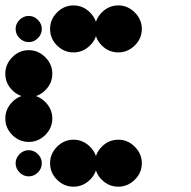

<svg xmlns="http://www.w3.org/2000/svg" viewBox="-24 -691 711 715"><path d="M416.7 -170.8Q451.7 -170.8 477.9 -144.6Q504.2 -118.3 504.2 -83.3Q504.2 -47.5 477.9 -21.7Q451.7 4.2 416.7 4.2Q380.8 4.2 355 -21.7Q329.2 -47.5 329.2 -83.3Q329.2 -118.3 355 -144.6Q380.8 -170.8 416.7 -170.8ZM250 -170.8Q285 -170.8 311.2 -144.6Q337.5 -118.3 337.5 -83.3Q337.5 -47.5 311.2 -21.7Q285 4.2 250 4.2Q214.2 4.2 188.3 -21.7Q162.5 -47.5 162.5 -83.3Q162.5 -118.3 188.3 -144.6Q214.2 -170.8 250 -170.8ZM83.3 -131.7Q102.5 -131.7 117.1 -117.1Q131.7 -102.5 131.7 -83.3Q131.7 -63.3 117.1 -48.8Q102.5 -34.2 83.3 -34.2Q63.3 -34.2 48.8 -48.8Q34.2 -63.3 34.2 -83.3Q34.2 -102.5 48.8 -117.1Q63.3 -131.7 83.3 -131.7ZM83.3 -337.5Q118.3 -337.5 144.6 -311.2Q170.8 -285 170.8 -250Q170.8 -214.2 144.6 -188.3Q118.3 -162.5 83.3 -162.5Q47.5 -162.5 21.7 -188.3Q-4.2 -214.2 -4.2 -250Q-4.2 -285 21.7 -311.2Q47.5 -337.5 83.3 -337.5ZM83.3 -504.2Q118.3 -504.2 144.6 -477.9Q170.8 -451.7 170.8 -416.7Q170.8 -380.8 144.6 -355Q118.3 -329.2 83.3 -329.2Q47.5 -329.2 21.7 -355Q-4.2 -380.8 -4.2 -416.7Q-4.2 -451.7 21.7 -477.9Q47.5 -504.2 83.3 -504.2ZM416.7 -670.8Q451.7 -670.8 477.9 -644.6Q504.2 -618.3 504.2 -583.3Q504.2 -547.5 477.9 -521.7Q451.7 -495.8 416.7 -495.8Q380.8 -495.8 355 -521.7Q329.2 -547.5 329.2 -583.3Q329.2 -618.3 355 -644.6Q380.8 -670.8 416.7 -670.8ZM250 -670.8Q285 -670.8 311.2 -644.6Q337.5 -618.3 337.5 -583.3Q337.5 -547.5 311.2 -521.7Q285 -495.8 250 -495.8Q214.2 -495.8 188.3 -521.7Q162.5 -547.5 162.5 -583.3Q162.5 -618.3 188.3 -644.6Q214.2 -670.8 250 -670.8ZM83.3 -631.7Q102.5 -631.7 117.1 -617.1Q131.7 -602.5 131.7 -583.3Q131.7 -563.3 117.1 -548.8Q102.5 -534.2 83.3 -534.2Q63.3 -534.2 48.8 -548.8Q34.2 -563.3 34.2 -583.3Q34.2 -602.5 48.8 -617.1Q63.3 -631.7 83.3 -631.7Z"/></svg>

Font: 0xA000-Dots-Mono
Style: Dots-Mono
Weight: 400
Version: Version 0.1